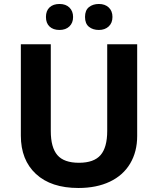

<svg xmlns="http://www.w3.org/2000/svg" viewBox="-20 -937 796 967"><path d="M670.9 -713.9V-252Q670.9 -172.9 635.5 -113.3Q600.1 -53.7 533.2 -22Q466.3 9.8 375 9.8Q237.3 9.8 161.1 -60.8Q85 -131.3 85 -253.9V-713.9H235.8V-276.9Q235.8 -194.3 269 -155.8Q302.2 -117.2 377.7 -117.2Q453.1 -117.2 486.6 -156Q520 -194.8 520 -277.8V-713.9ZM428 -802Q408.2 -817.9 408.2 -851.6Q408.2 -885.3 428 -901.1Q447.8 -917 478.3 -917Q508.8 -917 527.6 -899.4Q546.4 -881.8 546.4 -851.6Q546.4 -821.3 527.3 -803.7Q508.3 -786.1 478 -786.1Q447.8 -786.1 428 -802ZM229.7 -803.2Q211.4 -820.3 211.4 -851.6Q211.4 -882.8 229.7 -899.9Q248 -917 279.8 -917Q311.5 -917 329.8 -898.9Q348.1 -880.9 348.1 -851.3Q348.1 -821.8 329.6 -804Q311 -786.1 279.5 -786.1Q248 -786.1 229.7 -803.2Z"/></svg>

Font: NotoSans-Bold
Style: Bold
Weight: 700
Designer: Monotype Design team
Foundry: Monotype Imaging Inc.
Version: Version 1.04